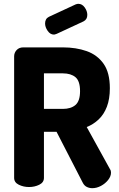

<svg xmlns="http://www.w3.org/2000/svg" viewBox="-20 -979 624 1005"><path d="M463 6Q448 6 434.5 -0.5Q421 -7 413 -23L276 -289H210V-48Q210 -24 185.5 -12Q161 0 132 0Q103 0 78.5 -12Q54 -24 54 -48V-684Q54 -703 67 -717Q80 -731 102 -731H309Q378 -731 433.5 -711.5Q489 -692 522 -645.5Q555 -599 555 -517Q555 -461 539.5 -420.5Q524 -380 496.5 -354Q469 -328 434 -314L556 -93Q559 -89 560 -84Q561 -79 561 -75Q561 -56 546 -37Q531 -18 508.5 -6Q486 6 463 6ZM210 -409H309Q351 -409 375 -429.5Q399 -450 399 -502Q399 -555 375 -575Q351 -595 309 -595H210ZM262 -798Q243 -798 229.5 -817.5Q216 -837 216 -856Q216 -881 236 -891L376 -956Q384 -959 390 -959Q410 -959 423.5 -940Q437 -921 437 -901Q437 -877 417 -867L277 -802Q273 -801 269.5 -799.5Q266 -798 262 -798Z"/></svg>

Font: Dosis ExtraLight ExtraBold
Style: Regular
Weight: 800
Version: Version 3.001; ttfautohint (v1.8.2)